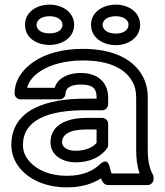

<svg xmlns="http://www.w3.org/2000/svg" viewBox="-20 -774 713 829"><path d="M568 -128C568 -89 572 -55 583 -25H462C459 -33 456 -41 454 -51C454 -51 447 -98 412 -65C383 -37 338 -15 270 -15C179 -15 119 -52 92 -98C83 -114 79 -130 79 -148C79 -255 186 -298 347 -298H422C437 -298 447 -312 447 -323V-353C447 -418 402 -459 329 -459C279 -459 230 -440 216 -395H97C105 -425 127 -449 155 -467C196 -494 259 -513 338 -513C451 -513 521 -478 552 -421C563 -402 568 -379 568 -352ZM446 25H618C629 25 643 15 643 0V-8C643 -12 642 -16 640 -20C625 -48 618 -81 618 -128V-352C618 -386 611 -418 596 -445C553 -524 460 -563 338 -563C251 -563 179 -543 128 -509C86 -481 43 -435 43 -370C43 -359 53 -345 68 -345H238C249 -345 263 -355 263 -370C263 -391 281 -409 329 -409C383 -409 397 -390 397 -353V-348H347C187 -348 29 -304 29 -148C29 -121 36 -95 49 -72C87 -7 166 35 270 35C331 35 379 20 416 -4C421 9 429 25 446 25ZM198 -159C198 -101 254 -73 307 -73C368 -73 418 -97 443 -135C446 -139 447 -145 447 -149V-240C447 -255 433 -265 422 -265H353C280 -265 198 -241 198 -159ZM248 -159C248 -194 281 -215 353 -215H397V-157C382 -139 351 -123 307 -123C266 -123 248 -142 248 -159ZM194 -630C154 -630 138 -648 138 -667C138 -685 155 -704 194 -704C232 -704 250 -685 250 -667C250 -648 233 -630 194 -630ZM194 -580C247 -580 300 -610 300 -667C300 -723 247 -754 194 -754C141 -754 88 -724 88 -667C88 -609 140 -580 194 -580ZM480 -629C441 -629 423 -648 423 -667C423 -685 441 -704 480 -704C518 -704 535 -685 535 -667C535 -648 518 -629 480 -629ZM480 -579C533 -579 585 -611 585 -667C585 -723 533 -754 480 -754C427 -754 373 -724 373 -667C373 -610 426 -579 480 -579Z"/></svg>

Font: Asimov
Style: XWidOu
Weight: 500
Designer: Google
Version: Version 2.000980; 2014